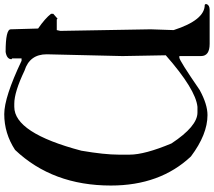

<svg xmlns="http://www.w3.org/2000/svg" viewBox="-74 -962 1060 953"><g transform="rotate(90 456.5 -485.0)"><path d="M28.3 -995.1Q5.9 -995.1 0 -980.5V-973.6L3.9 -970.7Q79.1 -970.7 128.9 -816.4L125 -702.1L132.8 -253.9L128.9 -236.3H76.2L72.3 -240.2L47.9 -218.8V-208Q70.3 -178.7 121.1 -143.6L125 -7.8Q125 17.6 237.3 17.6Q273.4 11.7 273.4 -11.7L269.5 -14.6V-61.5H281.2Q461.9 24.4 545.9 24.4Q641.6 24.4 723.6 -29.3Q900.4 -215.8 900.4 -504.9Q900.4 -749 755.9 -902.3Q646.5 -984.4 550.8 -984.4Q497.1 -984.4 425.8 -945.3Q279.3 -844.7 265.6 -844.7H257.8V-952.1Q257.8 -995.1 197.3 -995.1ZM253.9 -777.3Q422.9 -925.8 509.8 -934.6H538.1Q606.4 -934.6 691.4 -805.7Q747.1 -672.9 747.1 -597.7V-543.9Q747.1 -472.7 727.5 -358.4Q639.6 -25.4 509.8 -25.4H494.1Q436.5 -25.4 330.1 -76.2Q249 -101.6 249 -186.5L257.8 -562.5Z"/></g></svg>

Font: Elementary Gothic 
Style: Regular
Weight: 400
Designer: Bill Roach / W.K. Roach
Version: Version 1.00 April 18, 2012, initial release